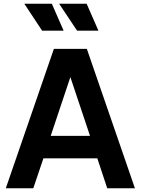

<svg xmlns="http://www.w3.org/2000/svg" viewBox="-20 -1006 752 1026"><path d="M268 -745H444L701 0H553L500 -160H212L158 0H11ZM461 -280 356 -594 251 -280ZM296 -986H443L506 -842H392ZM257 -986 320 -842H205L110 -986Z"/></svg>

Font: Evergrow Sans
Style: Bold
Weight: 700
Foundry: 10Web
Version: Version 1.000